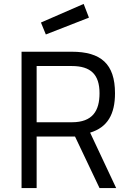

<svg xmlns="http://www.w3.org/2000/svg" viewBox="-20 -960 663 980"><path d="M488 0H573L440 -283C529 -310 567 -377 567 -484C567 -634 495 -696 346 -696H90V0H167V-263H363ZM488 -484C488 -395 453 -336 347 -336H167V-623H346C443 -623 488 -580 488 -484ZM189 -845 214 -784 434 -870 407 -940Z"/></svg>

Font: TitilliumText22L
Style: 400 wt
Weight: 400
Designer: Campivisivi
Foundry: Campivisivi
Version: 1.000